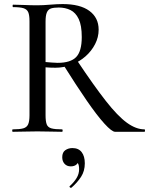

<svg xmlns="http://www.w3.org/2000/svg" viewBox="-20 -648 733 944"><path d="M546 0Q530 0 493.5 -40Q457 -80 406 -154Q355 -228 291 -330L358 -352Q442 -226 500.5 -151.5Q559 -77 604 -44.5Q649 -12 690 -12Q693 -12 693 -6Q693 0 690 0Q634 0 598.5 0Q563 0 546 0ZM288 -628Q374 -628 419.5 -594.5Q465 -561 465 -502Q465 -465 447.5 -431Q430 -397 400.5 -371Q371 -345 332.5 -330Q294 -315 253 -315Q241 -315 228 -315.5Q215 -316 204 -317V-81Q204 -52 209.5 -37Q215 -22 232.5 -17Q250 -12 285 -12Q288 -12 288 -6Q288 0 285 0Q260 0 230 -1Q200 -2 164 -2Q130 -2 99 -1Q68 0 43 0Q40 0 40 -6Q40 -12 43 -12Q77 -12 94.5 -17Q112 -22 118.5 -37Q125 -52 125 -81V-544Q125 -573 119 -587.5Q113 -602 96 -607.5Q79 -613 44 -613Q42 -613 42 -619Q42 -625 44 -625Q69 -625 99.5 -623.5Q130 -622 164 -622Q191 -622 226 -625Q261 -628 288 -628ZM382 -466Q382 -523 367 -554.5Q352 -586 326.5 -598.5Q301 -611 269 -611Q245 -611 231 -606.5Q217 -602 210.5 -587Q204 -572 204 -542V-343Q218 -342 234.5 -340.5Q251 -339 263 -339Q327 -339 354.5 -367.5Q382 -396 382 -466ZM331 275Q327 277 323.5 273Q320 269 323 267Q344 248 356.5 227.5Q369 207 369 184Q369 162 362 153.5Q355 145 344 142L365 132Q367 151 356.5 160.5Q346 170 328 170Q309 170 297.5 157.5Q286 145 286 125Q286 101 301 90.5Q316 80 336 80Q366 80 381.5 100Q397 120 397 155Q397 193 378.5 221.5Q360 250 331 275Z"/></svg>

Font: Cormorant Medium
Style: Regular
Weight: 500
Designer: Christian Thalmann (Catharsis Fonts)
Foundry: Catharsis Fonts
Version: Version 4.000